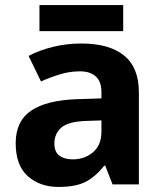

<svg xmlns="http://www.w3.org/2000/svg" viewBox="-20 -729 644 759"><path d="M302 -557Q412 -557 470.5 -509.5Q529 -462 529 -364V0H425L396 -74H392Q357 -30 318 -10Q279 10 211 10Q138 10 90 -32.5Q42 -75 42 -163Q42 -250 103 -291.5Q164 -333 286 -337L381 -340V-364Q381 -407 358.5 -427Q336 -447 296 -447Q256 -447 218 -435.5Q180 -424 142 -407L93 -508Q137 -531 190.5 -544Q244 -557 302 -557ZM323 -251Q251 -249 223 -225Q195 -201 195 -162Q195 -128 215 -113.5Q235 -99 267 -99Q315 -99 348 -127.5Q381 -156 381 -208V-253ZM467 -709V-606H136V-709Z"/></svg>

Font: Noto Sans Tai Tham
Style: Bold
Weight: 700
Designer: Monotype Design Team 2013. Revised by David WIlliams 2020
Foundry: Monotype Imaging Inc.
Version: Version 2.002; ttfautohint (v1.8.4.7-5d5b)